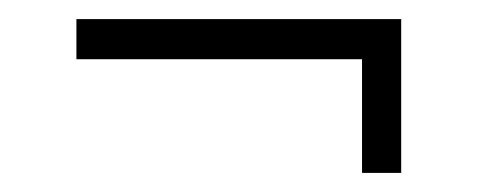

<svg xmlns="http://www.w3.org/2000/svg" viewBox="-20 -341 500 201"><path d="M359 -321H400V-160H359ZM60 -279V-321H400V-279Z"/></svg>

Font: Kalnia Glaze Thin Medium
Style: Regular
Weight: 500
Version: Version 1.110